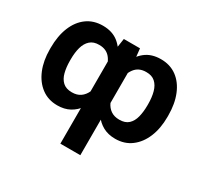

<svg xmlns="http://www.w3.org/2000/svg" viewBox="-154 -762 1239 1175"><g transform="rotate(30 465.5 -175.0)"><path d="M395 203.1V-437.5L411.1 -545.9H525.4L536.1 -444.3V203.1ZM50.3 -265.6V-275.4Q50.3 -359.4 75.7 -421.6Q101.1 -483.9 148.2 -518.3Q195.3 -552.7 260.7 -552.7Q327.6 -552.7 371.1 -517.8Q414.6 -482.9 439 -420.7Q463.4 -358.4 472.7 -276.9V-260.3Q465.8 -201.7 450.4 -152.3Q435.1 -103 409.7 -66.7Q384.3 -30.3 347.4 -10.3Q310.5 9.8 260.7 9.8Q195.8 9.8 148.7 -25.6Q101.6 -61 75.9 -123Q50.3 -185.1 50.3 -265.6ZM191.9 -275.4V-265.6Q191.9 -220.7 201.2 -183.8Q210.4 -147 233.6 -125.5Q256.8 -104 298.3 -104Q334 -104 357.9 -120.6Q381.8 -137.2 395.8 -167.7Q409.7 -198.2 414.6 -238.8V-299.3Q409.2 -362.8 380.9 -401.4Q352.5 -439.9 299.3 -439.5Q259.8 -439.9 236.1 -418.7Q212.4 -397.5 202.1 -360.6Q191.9 -323.7 191.9 -275.4ZM880.9 -275.4V-265.6Q880.9 -185.1 855.2 -123Q829.6 -61 782.2 -25.6Q734.9 9.8 669.9 9.8Q620.1 9.8 583.3 -10.3Q546.4 -30.3 521 -66.7Q495.6 -103 480.2 -152.3Q464.8 -201.7 458 -260.3V-276.9Q467.3 -358.4 491.9 -420.7Q516.6 -482.9 560.3 -517.8Q604 -552.7 670.9 -552.7Q735.8 -552.7 782.7 -518.3Q829.6 -483.9 855.2 -421.6Q880.9 -359.4 880.9 -275.4ZM739.3 -265.6V-275.4Q739.3 -323.7 729 -360.6Q718.8 -397.5 695.3 -418.7Q671.9 -439.9 632.3 -439.5Q578.6 -439.9 550.3 -401.4Q522 -362.8 516.1 -299.3V-238.8Q521.5 -198.2 535.2 -167.7Q548.8 -137.2 573.2 -120.6Q597.7 -104 633.3 -104Q674.8 -104 697.8 -125.5Q720.7 -147 730 -183.8Q739.3 -220.7 739.3 -265.6Z"/></g></svg>

Font: Inter Cardless Tabular Bold
Style: Bold
Weight: 700
Designer: Rasmus Andersson
Foundry: rsms
Version: Version 4.000;git-4fc901f